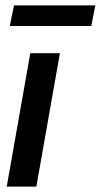

<svg xmlns="http://www.w3.org/2000/svg" viewBox="-20 -693 374 713"><path d="M5 0 92.5 -495.5H202.5L115 0ZM16.5 -596.5 32 -673H334L319 -596.5Z"/></svg>

Font: Cabin SemiCondensedSemiBold
Style: Italic
Weight: 600
Width: 4
Italic angle: -10°
Designer: Pablo Impallari
Foundry: Pablo Impallari. http://www.impallari.com Igino Marini. http://www.ikern.com
Version: Version 3.001